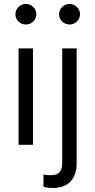

<svg xmlns="http://www.w3.org/2000/svg" viewBox="-20 -733 480 972"><path d="M74 0V-488H147V0ZM110.9 -609Q89 -609 73.5 -624.3Q58 -639.5 58 -661Q58 -682.5 73.6 -697.7Q89.2 -713 111.1 -713Q133 -713 148.5 -697.7Q164 -682.5 164 -661Q164 -639.5 148.4 -624.3Q132.8 -609 110.9 -609ZM331.9 -609Q310 -609 294.5 -624.3Q279 -639.5 279 -661Q279 -682.5 294.6 -697.7Q310.2 -713 332.1 -713Q354 -713 369.5 -697.7Q385 -682.5 385 -661Q385 -639.5 369.4 -624.3Q353.8 -609 331.9 -609ZM245 219Q232.5 219 221.2 216.8Q210 214.5 200 213V150Q209 152 217.5 153Q226 154 236 154Q267.9 154 281.5 139Q295 124 295 90V-488H368V94Q368 153.2 336.7 186.1Q305.4 219 245 219Z"/></svg>

Font: Red Hat Text VF
Style: Regular
Weight: 300
Designer: Pentagram, MCKL
Foundry: Pentagram, MCKL
Version: Version 1.023